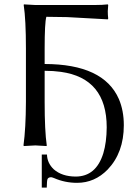

<svg xmlns="http://www.w3.org/2000/svg" viewBox="-20 -668 633 882"><path d="M548.8 -92.8Q548.8 33.2 474.6 110.8Q415 171.9 334 171.9Q277.8 171.9 228 149.9Q219.2 146.5 214.8 146Q201.7 146.5 198.2 154.8Q195.3 162.1 194.8 193.8H171.9V42H195.8Q196.8 81.1 227.1 109.9Q264.6 142.6 327.1 143.1Q421.4 143.1 454.6 36.1Q469.7 -14.2 470.2 -83Q470.2 -308.6 259.8 -337.9Q225.1 -342.8 185.1 -342.8V-200.2Q185.1 -66.4 194.8 0L193.8 2.9Q191.9 2.9 142.1 0L89.8 2.9L87.9 0Q98.6 -79.1 99.1 -200.2V-444.8Q99.1 -577.6 88.9 -645L89.8 -647.9Q91.8 -647.9 142.1 -645H415Q451.2 -645 475.1 -647.9L477.1 -645Q477.1 -645 475.1 -616.2Q475.1 -599.1 477.1 -583L475.1 -579.1Q475.1 -579.1 288.6 -589.4Q236.3 -590.8 192.9 -590.8Q185.1 -563.5 185.1 -444.8V-374Q455.6 -373.5 525.9 -213.4Q548.8 -160.2 548.8 -92.8Z"/></svg>

Font: Linux Biolinum O
Style: Regular
Weight: 400
Designer: Philipp H. Poll
Foundry: Philipp H. Poll
Version: Version 1.0.4